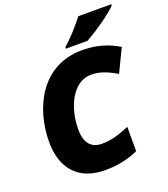

<svg xmlns="http://www.w3.org/2000/svg" viewBox="-165 -1043 1024 1169"><g transform="rotate(-20 347.0 -458.5)"><path d="M342 -778V-767H481C543 -800 665 -884 694 -920V-927H480C443 -879 388 -816 342 -778ZM315 10C389 10 460 -3 530 -34V-192C459 -162 408 -148 350 -148C282 -148 244 -191 244 -278C244 -425 314 -566 430 -566C485 -566 532 -548 593 -512L665 -661C598 -701 525 -725 430 -725C162 -725 51 -481 51 -268C51 -102 136 10 315 10Z"/></g></svg>

Font: Noto Sans Black
Style: Italic
Weight: 900
Italic angle: -12°
Designer: Monotype Design Team
Foundry: Monotype Imaging Inc.
Version: Version 2.013